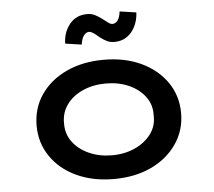

<svg xmlns="http://www.w3.org/2000/svg" viewBox="-53 -811 979 879"><g transform="rotate(-5 436.0 -371.5)"><path d="M436 10Q339 10 264 -25Q189 -60 146.5 -122.5Q104 -185 104 -264Q104 -344 146.5 -406Q189 -468 264 -503Q339 -538 436 -538Q533 -538 607.5 -503Q682 -468 725 -406Q768 -344 768 -264Q768 -185 725 -122.5Q682 -60 607.5 -25Q533 10 436 10ZM436 -99Q495 -99 542 -120.5Q589 -142 616.5 -179Q644 -216 642 -264Q644 -313 616.5 -350Q589 -387 542 -408Q495 -429 436 -429Q378 -429 330.5 -408Q283 -387 256 -349.5Q229 -312 230 -264Q229 -216 256 -179Q283 -142 330.5 -120.5Q378 -99 436 -99ZM493 -615Q474 -615 459 -622Q444 -629 426 -643Q408 -659 398 -665Q388 -671 380 -671Q367 -671 356.5 -657.5Q346 -644 342 -616L267 -627Q268 -679 298 -716Q328 -753 379 -753Q398 -753 412.5 -746Q427 -739 445 -726Q463 -712 472.5 -705Q482 -698 491 -698Q505 -698 515 -711.5Q525 -725 528 -752L604 -741Q603 -708 589 -678.5Q575 -649 550.5 -632Q526 -615 493 -615Z"/></g></svg>

Font: Lexend Peta Medium
Style: Regular
Weight: 500
Designer: Bonnie Shaver-Troup, Thomas Jockin
Foundry: Lexend
Version: Version 1.007